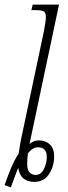

<svg xmlns="http://www.w3.org/2000/svg" viewBox="-32 -780 293 833"><path d="M-12 23Q1 -15 16 -51Q31 -87 49 -114Q52 -133 55 -152Q58 -171 63 -193L159 -647Q162 -663 164.5 -680.5Q167 -698 167 -705Q167 -725 158 -730.5Q149 -736 122 -736H104L110 -760H224L96 -155Q104 -162 114 -166.5Q124 -171 136 -171Q166 -171 184.5 -153Q203 -135 203 -102Q203 -59 181 -25Q159 9 117 9Q88 9 70 -5.5Q52 -20 47 -52Q39 -32 31 -10.5Q23 11 15 33ZM122 -21Q146 -21 158.5 -46.5Q171 -72 171 -99Q171 -141 133 -141Q109 -141 89 -114Q86 -90 86 -68Q86 -42 97 -31.5Q108 -21 122 -21Z"/></svg>

Font: Noto Serif ExtraCondensed ExtraLight
Style: Italic
Weight: 200
Width: 2
Italic angle: -12°
Designer: Monotype Design Team
Foundry: Monotype Imaging Inc.
Version: Version 2.014; ttfautohint (v1.8.4.7-5d5b)